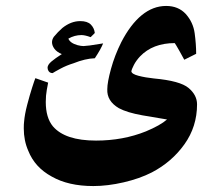

<svg xmlns="http://www.w3.org/2000/svg" viewBox="-20 -429 733 646"><path d="M643 -78Q643 -3 600.5 56.5Q558 116 491 151Q450 172 396 184.5Q342 197 294 197Q210 197 154 165Q97 134 75 78Q60 44 60 3Q60 -12 61 -19Q63 -44 71.5 -76.5Q80 -109 88 -134Q96 -159 99 -166L142 -151Q141 -146 137.5 -127Q134 -108 134 -86Q134 -33 158 -4Q199 44 303 44Q394 44 471 13Q519 -7 542 -27Q497 -35 459 -41Q408 -50 380 -65Q339 -89 341 -129Q341 -152 353.5 -197.5Q366 -243 388 -287Q419 -347 457 -378Q495 -409 539 -409Q580 -409 605 -382Q630 -354 635 -317Q640 -280 640 -248L600 -228Q596 -236 583.5 -258Q571 -280 568 -284Q494 -284 451 -239Q438 -225 430.5 -210.5Q423 -196 422 -189Q423 -180 446 -174Q469 -168 498 -165Q586 -157 614.5 -133Q643 -109 643 -78ZM299 -233Q267 -232 227 -216Q204 -209 183.5 -198Q163 -187 157 -183Q145 -183 141 -195L140 -201Q140 -211 153 -222Q166 -233 188 -247Q171 -254 163 -265Q155 -276 155 -287Q155 -296 161 -305Q175 -322 190 -335Q219 -358 250 -358Q274 -358 285.5 -346.5Q297 -335 299 -318L285 -304Q266 -311 254 -311Q231 -311 210 -299Q216 -284 241 -277Q253 -274 261 -274Q264 -274 282 -276L327 -283Q319 -263 299 -233Z"/></svg>

Font: Mirza
Style: Bold
Weight: 700
Designer: Arabic design by Kourosh Beigpour, Latin design by Eduardo Tunni, engineering by Lasse Fister
Version: Version 1.0010g